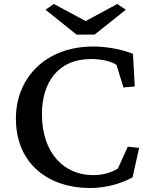

<svg xmlns="http://www.w3.org/2000/svg" viewBox="-20 -935 752 966"><path d="M433 11C516 11 594 -13 647 -43L680 -191L623 -197L573 -87C536 -65 496 -54 447 -54C305 -54 191 -162 191 -361C191 -514 267 -638 439 -638C483 -638 535 -629 566 -609L601 -495L658 -500L649 -664C593 -687 515 -701 450 -701C206 -701 60 -540 60 -339C60 -109 226 11 433 11ZM209 -886 365 -761H456L613 -886L570 -915L411 -829L251 -915Z"/></svg>

Font: TPK Tissa Web Medium
Style: Regular
Weight: 500
Designer: Jacques Le Bailly, Suppakit Chalermlarp | Katatrad Co.,Ltd.
Foundry: Jacques Le Bailly, Cadson Demak Co.,Ltd.
Version: Version 5.000;Glyphs 3.1.2 (3151)